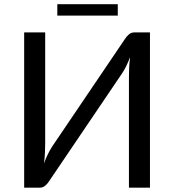

<svg xmlns="http://www.w3.org/2000/svg" viewBox="-20 -866 804 886"><path d="M672 -716.5V0H575V-509Q575 -530.5 576 -553.8Q577 -577 580.5 -603Q572 -580.5 562.5 -561Q553 -541.5 543 -527L207 -30.5Q200 -19 189 -9.5Q178 0 163.5 0H91.5V-716.5H188.5V-207Q188.5 -185.5 187.5 -162.2Q186.5 -139 183 -112.5Q191.5 -135.5 201.2 -155Q211 -174.5 220.5 -189.5L556.5 -686Q563.5 -697.5 574.5 -707Q585.5 -716.5 600 -716.5ZM244.5 -846.5H523.5V-794H244.5Z"/></svg>

Font: Lato
Style: Regular
Weight: 400
Designer: Lukasz Dziedzic with Adam Twardoch and Botio Nikoltchev
Foundry: tyPoland Lukasz Dziedzic
Version: Version 2.010; 2014-09-01; http://www.latofonts.com/; ttfaut